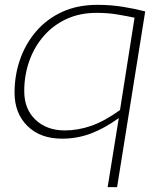

<svg xmlns="http://www.w3.org/2000/svg" viewBox="-20 -562 676 792"><path d="M579 -515 463 210H424L470 -75Q412 -33 355.5 -11.5Q299 10 236 10Q146 10 93 -42.5Q40 -95 40 -180Q40 -251 62.5 -316Q85 -381 128.5 -432Q172 -483 235.5 -512.5Q299 -542 382 -542Q437 -542 486.5 -534Q536 -526 579 -515ZM535 -489Q507 -495 466 -502Q425 -509 379 -509Q309 -509 254 -483.5Q199 -458 160 -413Q121 -368 100.5 -309.5Q80 -251 80 -186Q80 -112 126.5 -68Q173 -24 247 -24Q302 -24 356.5 -43Q411 -62 475 -108Z"/></svg>

Font: Georama Extended ExtraLight
Style: Italic
Weight: 200
Width: 7
Italic angle: -9°
Designer: Jean-Baptiste Levee
Foundry: Production Type
Version: Version 1.000